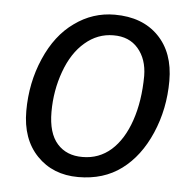

<svg xmlns="http://www.w3.org/2000/svg" viewBox="-45 -587 650 640"><g transform="rotate(5 280.5 -267.0)"><path d="M429.2 -347.2Q428.7 -403.3 398.4 -438.5Q368.2 -473.6 315.4 -473.1Q262.7 -473.1 220.7 -437Q178.7 -401.4 155.3 -336.9Q131.8 -272.5 131.8 -201.2Q131.8 -129.9 163.1 -94.7Q194.3 -59.6 248 -60.1Q302.7 -60.1 343.3 -95.7Q383.8 -131.8 406.2 -197.3Q428.7 -262.7 429.2 -347.2ZM314 -542Q406.7 -542 460.4 -487.3Q514.2 -432.6 514.2 -337.9Q514.2 -244.1 479 -162.6Q443.8 -81.1 383.8 -36.6Q324.2 7.8 239.3 7.8Q154.3 7.8 101.1 -47.4Q47.9 -102.5 47.9 -196.8Q47.9 -291 83.5 -373Q119.1 -455.1 179.7 -498Q240.2 -542 314 -542Z"/></g></svg>

Font: OpenSans-Italic
Style: Italic
Weight: 400
Italic angle: -12°
Foundry: Ascender Corporation
Version: Version 1.10